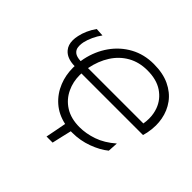

<svg xmlns="http://www.w3.org/2000/svg" viewBox="-205 -951 1329 1329"><g transform="rotate(45 460.0 -286.0)"><path d="M415.5 154.5 430.5 78.5Q437.5 40 445 2Q368 -14.5 314.2 -61.8Q260.5 -109 233 -177.5Q208 -239.5 208 -311.5Q208 -319.5 208.5 -327.5Q131 -329 96.5 -371.5Q72.5 -400 72.5 -445Q72.5 -466 78 -491Q84.5 -522.5 99 -555Q113.5 -587.5 135 -617.5L194.5 -614Q173 -585 157.5 -551.2Q142 -517.5 135.5 -488.5Q131.5 -469.5 131.5 -452.5Q131.5 -445 132.5 -437.5Q135 -414 153.5 -398.8Q172 -383.5 213.5 -381.5Q215.5 -394.5 218 -407Q237.5 -499 288.2 -571Q339 -643 415 -684.5Q491 -726 586 -726Q675.5 -726 739.5 -695.8Q803.5 -665.5 841.5 -613.8Q879.5 -562 891.5 -496.5Q897 -466.5 897 -435.5Q897 -398 889 -359L880.5 -325H277.5Q277 -317 277 -309Q277 -242.5 303 -187.5Q331.5 -125.5 389.2 -89Q447 -52.5 531 -52.5Q594.5 -52.5 661.5 -75.5Q728.5 -98.5 794 -155.5L789.5 -81Q742.5 -42.5 671.2 -16.2Q600 10 523.5 10H508.5Q500 46 491.5 82.2Q483 118.5 475 154.5ZM585.5 -663.5Q505 -663.5 443 -628.5Q381 -593.5 340.5 -530.5Q300 -467.5 283.5 -383.5H825.5Q830 -410 830 -435Q830 -481 815 -522Q791.5 -585.5 733.8 -624.5Q676 -663.5 585.5 -663.5Z"/></g></svg>

Font: Heraclito Light
Style: Italic
Weight: 300
Italic angle: -12°
Designer: Kostas Bartsokas (font) & Cristiano Sobral (main changes)
Foundry: Kostas Bartsokas (font) & Cristiano Sobral (main changes)
Version: Version 1.00;July 8, 2020;FontCreator 13.0.0.2655 64-bit